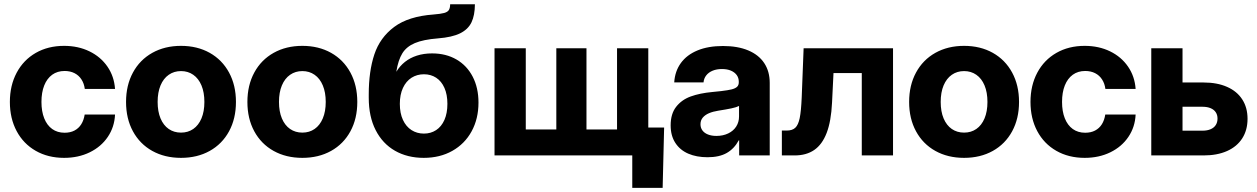

<svg xmlns="http://www.w3.org/2000/svg" viewBox="-20 -748 6051 924"><path d="M27.5 -257.4Q27.5 -336.6 60.2 -398Q92.9 -459.4 152.1 -493.4Q211.4 -527.3 288.5 -527.3Q356.3 -527.3 410.5 -500.9Q464.7 -474.5 497.1 -427.4Q529.4 -380.4 533.6 -320.1H388.1Q384.7 -346.2 372.1 -365.6Q359.6 -385.1 338.8 -395.8Q318 -406.4 290.8 -406.4Q256.2 -406.4 231.1 -388.3Q206.1 -370.1 192.8 -336.7Q179.5 -303.3 179.5 -257.4Q179.5 -212 192.8 -178.6Q206.1 -145.1 231.2 -127.1Q256.3 -109.2 290.8 -109.2Q318.2 -109.2 338.5 -119.8Q358.8 -130.5 371 -150Q383.3 -169.5 387.5 -196.7H533.6Q530.9 -136.8 498.9 -89.4Q466.9 -41.9 412.1 -15.1Q357.3 11.7 288.5 11.7Q211.1 11.7 151.9 -22.2Q92.6 -56.1 60.1 -117.1Q27.5 -178.1 27.5 -257.4Z M586.6 -257.4Q586.6 -337.5 619.7 -398.7Q652.8 -460 713 -493.7Q773.1 -527.3 851.1 -527.3Q929.3 -527.3 989.3 -493.7Q1049.3 -460 1082.4 -398.7Q1115.5 -337.5 1115.5 -257.4Q1115.5 -177.2 1082.4 -116.2Q1049.3 -55.2 989.3 -21.7Q929.3 11.7 851.1 11.7Q772.9 11.7 712.8 -21.7Q652.8 -55.2 619.7 -116.2Q586.6 -177.2 586.6 -257.4ZM963.6 -257.4Q963.6 -303.4 949.6 -336.9Q935.5 -370.4 910.1 -388.1Q884.6 -405.9 851.1 -405.9Q817.6 -405.9 792.1 -388.1Q766.6 -370.4 752.6 -337Q738.6 -303.6 738.6 -257.4Q738.6 -211.4 752.6 -178.1Q766.6 -144.8 792 -127.3Q817.4 -109.8 851.1 -109.8Q884.8 -109.8 910.2 -127.4Q935.5 -145 949.6 -178.3Q963.6 -211.6 963.6 -257.4Z M1170.6 -257.4Q1170.6 -337.5 1203.7 -398.7Q1236.8 -460 1297 -493.7Q1357.1 -527.3 1435.1 -527.3Q1513.3 -527.3 1573.3 -493.7Q1633.3 -460 1666.4 -398.7Q1699.5 -337.5 1699.5 -257.4Q1699.5 -177.2 1666.4 -116.2Q1633.3 -55.2 1573.3 -21.7Q1513.3 11.7 1435.1 11.7Q1356.8 11.7 1296.8 -21.7Q1236.8 -55.2 1203.7 -116.2Q1170.6 -177.2 1170.6 -257.4ZM1547.6 -257.4Q1547.6 -303.4 1533.5 -336.9Q1519.5 -370.4 1494 -388.1Q1468.6 -405.9 1435.1 -405.9Q1401.6 -405.9 1376.1 -388.1Q1350.6 -370.4 1336.6 -337Q1322.6 -303.6 1322.6 -257.4Q1322.6 -211.4 1336.6 -178.1Q1350.6 -144.8 1376 -127.3Q1401.4 -109.8 1435.1 -109.8Q1468.8 -109.8 1494.1 -127.4Q1519.5 -145 1533.5 -178.3Q1547.6 -211.6 1547.6 -257.4Z M1754.6 -277.5V-293.8Q1754.6 -405 1781.6 -486.2Q1808.7 -567.4 1877.1 -618.4Q1945.5 -669.4 2066 -678.2Q2101.4 -681 2117.8 -685.6Q2134.2 -690.3 2140.1 -699.7Q2146.1 -709 2146.4 -727.5H2265.5Q2265.2 -674.3 2249 -640.5Q2232.8 -606.7 2194.3 -587.6Q2155.8 -568.6 2087.7 -563.3Q2016.8 -557.7 1976.4 -540.6Q1935.9 -523.4 1916.1 -491.1Q1896.2 -458.8 1887.4 -403.5H1887.9Q1904.2 -430.3 1928.6 -449.9Q1953 -469.5 1986.2 -480.3Q2019.3 -491 2059.4 -491Q2126.1 -491 2176.6 -461.8Q2227.1 -432.5 2254.9 -378.9Q2282.7 -325.2 2282.7 -254.1Q2282.7 -176.6 2249.7 -116.1Q2216.7 -55.7 2156.9 -22Q2097.2 11.7 2019.3 11.7Q1940.8 11.7 1881 -22.4Q1821.2 -56.5 1787.9 -121.7Q1754.6 -186.8 1754.6 -277.5ZM2133.1 -248.2Q2133.1 -293 2118.8 -325.1Q2104.5 -357.3 2078.9 -374Q2053.3 -390.6 2020.2 -390.6Q1986.9 -390.6 1960.5 -373.9Q1934.2 -357.1 1919.2 -324.9Q1904.2 -292.6 1904.2 -248Q1904.2 -203.5 1919.1 -171.1Q1934 -138.8 1960.4 -121.9Q1986.7 -105.1 2020 -105.1Q2053.1 -105.1 2078.8 -121.8Q2104.5 -138.6 2118.8 -170.9Q2133.1 -203.3 2133.1 -248.2Z M2510.3 -515.6V-125H2657.3V-515.6H2802.4V-125H2949.5V-515.6H3099.9V0H2359.9V-515.6ZM3022.8 0H2980.2V-134.1H3176.1L3169 156.2H3022.8Z M3207.5 -144.9Q3207.5 -200.1 3233.9 -233.9Q3260.3 -267.8 3303.9 -283.7Q3347.5 -299.6 3408.5 -305.3Q3432.6 -307.6 3449.7 -309.5Q3483.6 -313.5 3501.2 -317.9Q3518.8 -322.4 3527.1 -330.2Q3535.4 -338 3535.4 -351.8V-354.9Q3535.4 -372.9 3525.6 -386.6Q3515.7 -400.3 3497.5 -408.1Q3479.2 -415.8 3454.6 -415.8Q3429.1 -415.8 3409.6 -407.8Q3390.1 -399.8 3378.8 -385.2Q3367.4 -370.6 3365.7 -351.4H3224.7Q3228.1 -405.3 3256.7 -444.7Q3285.3 -484.1 3336.7 -505.3Q3388.1 -526.6 3459.3 -526.6Q3530.6 -526.6 3581.1 -505.3Q3631.5 -484.1 3657.9 -444.3Q3684.3 -404.5 3684.3 -349V0H3537.2V-72.7H3535.3Q3513.3 -32.1 3477.3 -11.7Q3441.3 8.7 3384.9 8.7Q3332.3 8.7 3292.4 -8.5Q3252.4 -25.8 3230 -60.4Q3207.5 -94.9 3207.5 -144.9ZM3536.6 -187.7V-238.1Q3524.5 -231.7 3499.9 -226.5Q3475.2 -221.3 3436.2 -215.2Q3410.9 -211.2 3392 -203.2Q3373.1 -195.1 3362.1 -182Q3351.1 -168.8 3351.1 -150Q3351.1 -132.8 3360.5 -120.2Q3369.9 -107.5 3387.3 -100.7Q3404.6 -93.9 3427.6 -93.9Q3459.9 -93.9 3484.7 -106Q3509.6 -118 3523.1 -139.2Q3536.6 -160.4 3536.6 -187.7Z M3742.7 -119.7H3766Q3793 -119.7 3807.3 -133.1Q3821.7 -146.5 3828.6 -179.9Q3835.4 -213.3 3838.2 -278.5L3847.4 -515.6H4277.7V0H4127.3V-396.5H3991.2L3984.2 -254.3Q3979.8 -164.1 3958.3 -108.3Q3936.8 -52.5 3898.6 -26.3Q3860.4 0 3804.4 0H3742.7Z M4355.2 -257.4Q4355.2 -337.5 4388.3 -398.7Q4421.4 -460 4481.5 -493.7Q4541.7 -527.3 4619.6 -527.3Q4697.9 -527.3 4757.9 -493.7Q4817.9 -460 4851 -398.7Q4884.1 -337.5 4884.1 -257.4Q4884.1 -177.2 4851 -116.2Q4817.9 -55.2 4757.9 -21.7Q4697.9 11.7 4619.6 11.7Q4541.4 11.7 4481.4 -21.7Q4421.4 -55.2 4388.3 -116.2Q4355.2 -177.2 4355.2 -257.4ZM4732.1 -257.4Q4732.1 -303.4 4718.1 -336.9Q4704.1 -370.4 4678.6 -388.1Q4653.1 -405.9 4619.6 -405.9Q4586.1 -405.9 4560.6 -388.1Q4535.2 -370.4 4521.1 -337Q4507.1 -303.6 4507.1 -257.4Q4507.1 -211.4 4521.1 -178.1Q4535.2 -144.8 4560.5 -127.3Q4585.9 -109.8 4619.6 -109.8Q4653.3 -109.8 4678.7 -127.4Q4704.1 -145 4718.1 -178.3Q4732.1 -211.6 4732.1 -257.4Z M4939.2 -257.4Q4939.2 -336.6 4971.8 -398Q5004.5 -459.4 5063.8 -493.4Q5123 -527.3 5200.1 -527.3Q5268 -527.3 5322.2 -500.9Q5376.4 -474.5 5408.7 -427.4Q5441 -380.4 5445.2 -320.1H5299.7Q5296.3 -346.2 5283.7 -365.6Q5271.2 -385.1 5250.4 -395.8Q5229.6 -406.4 5202.4 -406.4Q5167.8 -406.4 5142.7 -388.3Q5117.7 -370.1 5104.4 -336.7Q5091.1 -303.3 5091.1 -257.4Q5091.1 -212 5104.4 -178.6Q5117.7 -145.1 5142.8 -127.1Q5167.9 -109.2 5202.4 -109.2Q5229.8 -109.2 5250.1 -119.8Q5270.4 -130.5 5282.7 -150Q5294.9 -169.5 5299.1 -196.7H5445.2Q5442.5 -136.8 5410.5 -89.4Q5378.5 -41.9 5323.7 -15.1Q5268.9 11.7 5200.1 11.7Q5122.8 11.7 5063.5 -22.2Q5004.2 -56.1 4971.7 -117.1Q4939.2 -178.1 4939.2 -257.4Z M5772.3 -351Q5837.5 -351 5885.3 -329.9Q5933 -308.9 5958.4 -269.5Q5983.8 -230.1 5983.8 -176.3Q5983.8 -122.1 5958.4 -82.3Q5933 -42.5 5885.3 -21.2Q5837.5 0 5772.3 0H5520.5V-515.6H5670.9V-119.1H5767.3Q5789.6 -119.1 5805.9 -126.1Q5822.2 -133 5830.7 -146.1Q5839.3 -159.2 5839.3 -177.4Q5839.3 -195.1 5830.7 -207.9Q5822.2 -220.7 5805.9 -227.4Q5789.6 -234.2 5767.3 -234.2H5616.8V-351Z"/></svg>

Font: Intratopia Thin
Style: Regular
Weight: 100
Designer: Rasmus Andersson
Foundry: rsms
Version: Version 3.000;Glyphs 3.2.3 (3260)